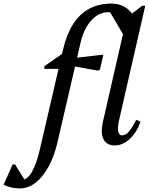

<svg xmlns="http://www.w3.org/2000/svg" viewBox="-219 -797 828 1068"><path d="M-109 251Q-134 251 -155.5 246Q-177 241 -199 231L-149 118H-135L-68 226H-96V203Q-67 203 -41.5 159Q-16 115 3 33L131 -519Q151 -605 187.5 -662.5Q224 -720 277.5 -748.5Q331 -777 401 -777Q442 -777 473.5 -759Q505 -741 523 -709.5Q541 -678 541 -636V-580H481L380 -752H460L457 -692Q449 -709 428.5 -719Q408 -729 382 -729Q330 -729 288.5 -683Q247 -637 229 -559L101 -7Q83 72 51 130Q19 188 -21.5 219.5Q-62 251 -109 251ZM28 -414V-429L129 -499V-414ZM327 -404 158 -434 167 -471 344 -492H356L337 -410ZM420 12Q374 12 356.5 -23Q339 -58 354 -122L486 -699L572 -765H589L443 -127Q434 -87 438.5 -65.5Q443 -44 459 -44Q479 -44 497 -64Q515 -84 539 -131L562 -120Q543 -62 503.5 -25Q464 12 420 12Z"/></svg>

Font: Platypi Light
Style: Italic
Weight: 300
Italic angle: -13°
Designer: David Sargent
Foundry: Bolt Cutter Type
Version: Version 1.200